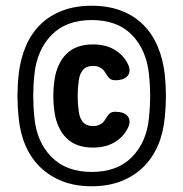

<svg xmlns="http://www.w3.org/2000/svg" viewBox="-20 -760 640 670"><path d="M300 -110Q243 -110 198 -127.5Q153 -145 120.5 -176.5Q88 -208 69 -252Q50 -296 45 -350Q41 -388 41 -425.5Q41 -463 45 -500Q51 -554 70 -598.5Q89 -643 121 -674.5Q153 -706 198 -723Q243 -740 300 -740Q357 -740 402 -723Q447 -706 479 -674.5Q511 -643 530 -598.5Q549 -554 555 -500Q559 -463 559 -425.5Q559 -388 555 -350Q550 -296 531 -252Q512 -208 479.5 -176.5Q447 -145 402 -127.5Q357 -110 300 -110ZM300 -160Q390 -160 441 -212.5Q492 -265 500 -350Q504 -388 504 -425.5Q504 -463 500 -500Q491 -586 440.5 -638Q390 -690 300 -690Q211 -690 160 -638Q109 -586 100 -500Q96 -463 96 -425.5Q96 -388 100 -350Q108 -265 159.5 -212.5Q211 -160 300 -160ZM427 -315Q412 -283 380.5 -264Q349 -245 305 -245Q244 -245 211 -279Q178 -313 170 -370Q166 -397 166 -425Q166 -453 170 -480Q178 -537 211 -571Q244 -605 305 -605Q349 -605 380.5 -586Q412 -567 427 -535Q438 -511 425.5 -495.5Q413 -480 382 -480Q371 -480 364 -485Q357 -490 347 -507Q341 -518 330 -524Q319 -530 305 -530Q282 -530 270 -516.5Q258 -503 255 -480Q251 -453 251 -425Q251 -397 255 -370Q258 -347 270 -333.5Q282 -320 305 -320Q319 -320 330 -326Q341 -332 347 -343Q357 -360 364 -365Q371 -370 382 -370Q413 -370 425.5 -354.5Q438 -339 427 -315Z"/></svg>

Font: Maple Mono NL ExtraBold
Style: Regular
Weight: 800
Monospace: yes
Designer: subframe7536
Version: Version 7.000